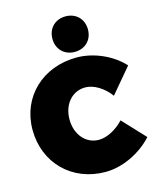

<svg xmlns="http://www.w3.org/2000/svg" viewBox="-142 -1077 974 1190"><g transform="rotate(-15 345.5 -482.0)"><path d="M394 -980C327 -980 280 -933 280 -866C280 -799 327 -752 394 -752C461 -752 508 -799 508 -866C508 -933 461 -980 394 -980ZM557 -427 691 -586C619 -665 502 -716 395 -716C175 -716 15 -563 15 -353C15 -140 171 16 386 16C494 16 613 -40 691 -126L557 -269C511 -219 448 -187 398 -187C314 -187 253 -258 253 -356C253 -453 314 -523 398 -523C452 -523 515 -485 557 -427Z"/></g></svg>

Font: Montserrat arm Black
Style: Regular
Weight: 900
Designer: Julieta Ulanovsky
Foundry: Julieta Ulanovsky
Version: Version 6.000;PS 006.000;hotconv 1.0.88;makeotf.lib2.5.64775